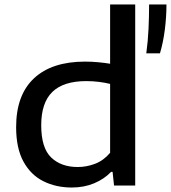

<svg xmlns="http://www.w3.org/2000/svg" viewBox="-20 -828 763 857"><path d="M300.5 9Q230 9 173.8 -19Q117.5 -47 84.8 -106.5Q52 -166 52 -260.5Q52 -404 131.8 -478.5Q211.5 -553 359.5 -553Q390 -553 418.8 -550.2Q447.5 -547.5 471.5 -543.5V-808H583.5V0H489L482.5 -61H476Q445 -28.5 400 -9.8Q355 9 300.5 9ZM327 -82.5Q366.5 -82.5 404.5 -97Q442.5 -111.5 471.5 -146V-453.5Q449.5 -459 421.8 -462.5Q394 -466 365 -466Q263.5 -466 213.8 -417.8Q164 -369.5 164 -269Q164 -167.5 208.5 -125Q253 -82.5 327 -82.5ZM633 -590Q640.5 -644.5 643 -700Q645.5 -755.5 645.5 -808H723Q723 -753.5 715.8 -696Q708.5 -638.5 694 -590Z"/></svg>

Font: Encode Sans Expanded Expanded Medium
Style: Regular
Weight: 500
Width: 7
Designer: Multiple Designers
Foundry: Impallari Type
Version: Version 3.000; ttfautohint (v1.8.3) -l 8 -r 50 -G 200 -x 14 